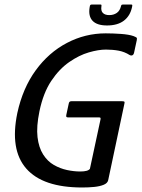

<svg xmlns="http://www.w3.org/2000/svg" viewBox="-20 -826 628 852"><path d="M460 -26Q457 -13 440 -6Q423 1 398 3.5Q373 6 345 6Q170 6 96.5 -78Q23 -162 57 -325Q81 -435 138.5 -514Q196 -593 277 -635.5Q358 -678 449 -678Q481 -678 516.5 -675.5Q552 -673 572 -666Q582 -662 585.5 -659.5Q589 -657 587 -648L576 -597Q574 -584 568 -581Q562 -578 555 -582Q533 -596 507 -601Q481 -606 450 -606Q417 -606 374 -593.5Q331 -581 287 -550.5Q243 -520 207.5 -467Q172 -414 155 -332Q141 -264 146.5 -217.5Q152 -171 171.5 -140.5Q191 -110 219 -94Q247 -78 277.5 -71.5Q308 -65 336 -65Q371 -65 379 -77L426 -296Q427 -302 425.5 -303.5Q424 -305 419 -305H283Q277 -305 275 -307Q273 -309 274 -315L285 -366Q286 -372 289 -374.5Q292 -377 298 -377H519Q530 -377 532 -374.5Q534 -372 531 -361ZM455 -713Q410 -713 390.5 -734Q371 -755 378 -795Q379 -802 381 -804Q383 -806 389 -806H422Q428 -806 429.5 -805Q431 -804 430 -798Q427 -778 436.5 -768.5Q446 -759 465 -759Q484 -759 498 -768.5Q512 -778 517 -799Q518 -804 520.5 -805Q523 -806 526 -806H561Q565 -806 566.5 -804.5Q568 -803 566 -795Q558 -756 530 -734.5Q502 -713 455 -713Z"/></svg>

Font: Glory Medium
Style: Italic
Weight: 500
Italic angle: -12°
Version: Version 1.011